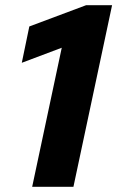

<svg xmlns="http://www.w3.org/2000/svg" viewBox="-20 -720 452 740"><path d="M412 -700 263 0H104L218 -536L64 -478L93 -618L312 -700Z"/></svg>

Font: Rosa Sans Black
Style: Italic
Weight: 900
Italic angle: -12°
Designer: Pentagram / MCKL
Foundry: Pentagram / MCKL
Version: Version 1.005;September 16, 2019;FontCreator 11.5.0.2425 64-